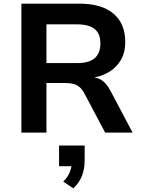

<svg xmlns="http://www.w3.org/2000/svg" viewBox="-20 -725 784 1050"><path d="M97 0V-705H415Q536 -705 600.5 -650.5Q665 -596 665 -495Q665 -440 643 -400.5Q621 -361 584 -336.5Q547 -312 499 -302L500 -300L511 -298Q532 -292 550 -275.5Q568 -259 586 -225L705 0H555L442 -213Q430 -236 415.5 -248.5Q401 -261 382 -266Q363 -271 337 -271H234V0ZM234 -380H402Q467 -380 498 -407Q529 -434 529 -488Q529 -541 497.5 -566.5Q466 -592 398 -592H234ZM381 305 326 268Q350 245 361 218Q372 191 372 167L400 184H303V71H443V153Q443 198 428.5 236Q414 274 381 305Z"/></svg>

Font: Nunito Sans 7pt
Style: Bold
Weight: 700
Designer: Vernon Adams
Foundry: Vernon Adams
Version: Version 3.101;gftools[0.9.27]